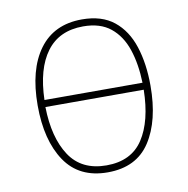

<svg xmlns="http://www.w3.org/2000/svg" viewBox="-67 -602 663 677"><g transform="rotate(-10 265.0 -263.5)"><path d="M266 10Q164 10 113.5 -65Q63 -140 63 -265Q63 -393 116 -465Q169 -537 269 -537Q340 -537 383.5 -502Q427 -467 447 -405.5Q467 -344 467 -265Q467 -140 418 -65Q369 10 266 10ZM269 -512Q183 -512 138 -451.5Q93 -391 90 -280H441Q439 -348 421.5 -400Q404 -452 367 -482Q330 -512 269 -512ZM266 -15Q355 -15 397 -79Q439 -143 441 -255H89Q91 -145 134 -80Q177 -15 266 -15Z"/></g></svg>

Font: Noto Sans Mono Condensed Thin
Style: Regular
Weight: 100
Width: 3
Designer: Monotype Design Team
Foundry: Monotype Imaging Inc.
Version: Version 2.014; ttfautohint (v1.8.4.7-5d5b)